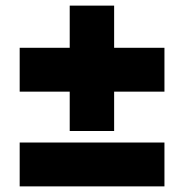

<svg xmlns="http://www.w3.org/2000/svg" viewBox="-20 -663 655 683"><path d="M228 -197H386V-337H565V-493H386V-643H228V-493H50V-337H228ZM50 -156V0H565V-156Z"/></svg>

Font: Fixel Display Black
Style: Regular
Weight: 900
Designer: AlfaBravo + MacPaw
Foundry: Kyrylo Tkachov, Marchela Mozhyna, Serhii Makarenko, Maria Weinstein, Zakhar Kryvoshyya
Version: Version 1.211